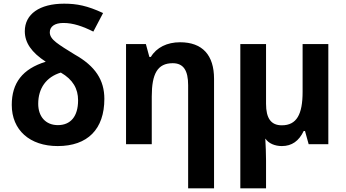

<svg xmlns="http://www.w3.org/2000/svg" viewBox="-20 -785 1881 1045"><path d="M294 10C457 10 548 -82 548 -247C548 -349 499 -425 387 -488C343 -515 309 -536 286 -554C263 -572 251 -589 251 -609C251 -640 277 -660 325 -660C378 -660 430 -642 488 -613L541 -714C455 -754 398 -765 329 -765C195 -765 115 -708 115 -615C115 -553 151 -500 229 -449C102 -410 44 -333 44 -214C44 -77 142 10 294 10ZM295 -104C228 -104 188 -151 188 -220C188 -305 232 -366 311 -390C377 -352 405 -302 405 -239C405 -151 364 -104 295 -104Z M1004 240H1145V-356C1145 -485 1082 -555 960 -555C890 -555 832 -527 801 -475H793L774 -545H666V0H806V-260C806 -383 837 -441 920 -441C979 -441 1004 -401 1004 -321Z M1288 240H1428V89C1428 49 1426 9 1424 -30H1425C1442 -4 1477 10 1514 10C1569 10 1607 -18 1633 -72H1640L1660 0H1767V-545H1627V-285C1627 -163 1595 -103 1514 -103C1455 -103 1428 -141 1428 -220V-545H1288Z"/></svg>

Font: Kathrein 75 Bold
Style: Regular
Weight: 700
Designer: Lazydogs Typefoundry, based on Open Sans by Ascender Corporation
Foundry: Lazydogs Typefoundry
Version: Version 1.003;PS 001.003;hotconv 1.0.88;makeotf.lib2.5.64775